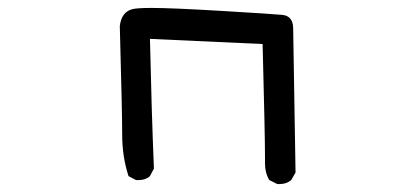

<svg xmlns="http://www.w3.org/2000/svg" viewBox="-20 -458 1040 484"><path d="M685 6H679L659 -4Q648 -22 648 -46V-65Q648 -115 642 -347L358 -360Q362 -179 368 -33L358 -14Q347 -4 329 -4H323L304 -14Q288 -63 288 -119Q288 -175 282 -392Q286 -428 314 -435Q326 -438 363 -438Q412 -438 538.5 -430.5Q665 -423 691.5 -420.5Q718 -418 719 -388L725 -23L714 -4Q702 6 685 6Z"/></svg>

Font: Xiaolai Mono SC
Style: Regular
Weight: 400
Monospace: yes
Designer: LXGW / Nozomi Seto
Version: Version 3.113;September 30, 2024